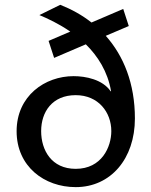

<svg xmlns="http://www.w3.org/2000/svg" viewBox="-20 -767 625 795"><path d="M490.2 -730 358.9 -673.8C319.8 -704.6 276.4 -728.5 229.5 -747.1L143.1 -704.6C177.2 -690.4 224.1 -668.5 271 -636.2L181.2 -597.7L204.1 -527.3L335.4 -583.5C384.3 -535.2 425.8 -471.7 439.9 -389.2H438C404.8 -438 334.5 -451.7 284.7 -451.7C166.5 -451.7 48.8 -370.6 48.8 -223.6C48.8 -77.6 163.6 7.8 293.5 7.8C438.5 7.8 538.6 -109.9 538.6 -276.4C538.6 -420.9 492.2 -535.2 418 -618.7L513.2 -659.2ZM150.4 -224.1C150.4 -303.7 196.3 -373 293.5 -373C387.2 -373 440.9 -302.2 440.9 -224.1C440.9 -158.7 401.4 -67.9 293.5 -67.9C192.9 -67.9 150.4 -145.5 150.4 -224.1Z"/></svg>

Font: Inder
Style: Regular
Weight: 400
Designer: Irina Smirnova
Foundry: Irina Smirnova
Version: Version 1.001